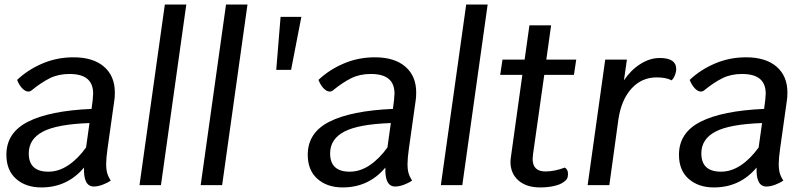

<svg xmlns="http://www.w3.org/2000/svg" viewBox="-20 -811 3547 841"><path d="M451 -160Q445 -118 445 -92Q445 -68 450 -51.5Q455 -35 465 -20Q449 -9 428.5 -1.5Q408 6 391 6Q345 6 348 -77Q275 10 161 10Q93 10 50.5 -27.5Q8 -65 8 -133Q8 -230 103 -278Q198 -326 381 -334L386 -373Q388 -393 388 -401Q388 -444 362.5 -465.5Q337 -487 284 -487Q236 -487 198.5 -468.5Q161 -450 118 -415Q112 -410 104 -410Q91 -410 77.5 -424Q64 -438 55 -461Q101 -505 165 -532.5Q229 -560 302 -560Q388 -560 435.5 -519Q483 -478 483 -406Q483 -384 481 -373ZM357 -165 372 -272Q230 -267 168 -234.5Q106 -202 106 -139Q106 -59 192 -59Q237 -59 279 -87Q321 -115 357 -165Z M702 -791H796L685 0H591Z M970 -791H1064L953 0H859Z M1209 -737H1300L1255 -505H1190Z M1771 -160Q1765 -118 1765 -92Q1765 -68 1770 -51.5Q1775 -35 1785 -20Q1769 -9 1748.5 -1.5Q1728 6 1711 6Q1665 6 1668 -77Q1595 10 1481 10Q1413 10 1370.5 -27.5Q1328 -65 1328 -133Q1328 -230 1423 -278Q1518 -326 1701 -334L1706 -373Q1708 -393 1708 -401Q1708 -444 1682.5 -465.5Q1657 -487 1604 -487Q1556 -487 1518.5 -468.5Q1481 -450 1438 -415Q1432 -410 1424 -410Q1411 -410 1397.5 -424Q1384 -438 1375 -461Q1421 -505 1485 -532.5Q1549 -560 1622 -560Q1708 -560 1755.5 -519Q1803 -478 1803 -406Q1803 -384 1801 -373ZM1677 -165 1692 -272Q1550 -267 1488 -234.5Q1426 -202 1426 -139Q1426 -59 1512 -59Q1557 -59 1599 -87Q1641 -115 1677 -165Z M2022 -791H2116L2005 0H1911Z M2315 -137Q2313 -121 2313 -115Q2313 -60 2369 -60Q2409 -60 2454 -77Q2468 -69 2468 -49Q2468 -36 2463.5 -28Q2459 -20 2448 -13Q2433 -2 2405.5 4Q2378 10 2346 10Q2286 10 2251 -20.5Q2216 -51 2216 -102Q2216 -110 2218 -124L2268 -483H2171L2181 -550H2278L2299 -700H2394L2373 -550H2504L2494 -483H2364Z M2942 -508 2941 -498Q2936 -473 2922 -459Q2898 -472 2856 -472Q2791 -472 2746.5 -423.5Q2702 -375 2689 -290L2649 0H2554L2631 -550H2726L2713 -459Q2742 -503 2784 -530Q2826 -557 2870 -557Q2942 -557 2942 -508Z M3397 -160Q3391 -118 3391 -92Q3391 -68 3396 -51.5Q3401 -35 3411 -20Q3395 -9 3374.5 -1.5Q3354 6 3337 6Q3291 6 3294 -77Q3221 10 3107 10Q3039 10 2996.5 -27.5Q2954 -65 2954 -133Q2954 -230 3049 -278Q3144 -326 3327 -334L3332 -373Q3334 -393 3334 -401Q3334 -444 3308.5 -465.5Q3283 -487 3230 -487Q3182 -487 3144.5 -468.5Q3107 -450 3064 -415Q3058 -410 3050 -410Q3037 -410 3023.5 -424Q3010 -438 3001 -461Q3047 -505 3111 -532.5Q3175 -560 3248 -560Q3334 -560 3381.5 -519Q3429 -478 3429 -406Q3429 -384 3427 -373ZM3303 -165 3318 -272Q3176 -267 3114 -234.5Q3052 -202 3052 -139Q3052 -59 3138 -59Q3183 -59 3225 -87Q3267 -115 3303 -165Z"/></svg>

Font: Krub Medium
Style: Italic
Weight: 500
Italic angle: -8°
Designer: Ekaluck Peanpanawate
Foundry: Cadson Demak Co.,Ltd.
Version: Version 1.000; ttfautohint (v1.6)